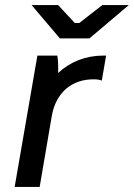

<svg xmlns="http://www.w3.org/2000/svg" viewBox="-20 -740 530 760"><path d="M38 0H137L185 -281C201 -373 264 -428 355 -426C365 -426 375 -424 383 -421L400 -520H389C319 -520 257 -495 210 -451C211 -475 210 -501 207 -520H128ZM217 -588H334L490 -720H385L294 -649H276L210 -720H105Z"/></svg>

Font: Fixel Display 20240404 Medium
Style: Italic
Weight: 500
Italic angle: -10°
Designer: AlfaBravo + MacPaw
Foundry: Kyrylo Tkachov, Marchela Mozhyna, Serhii Makarenko, Maria Weinstein, Zakhar Kryvoshyya
Version: Version 1.211;Glyphs 3.2 (3225)